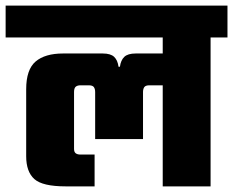

<svg xmlns="http://www.w3.org/2000/svg" viewBox="-40 -662 828 682"><path d="M-20 -642H768V-529H-20ZM325 -472Q353 -472 365.5 -460Q378 -448 381 -425H386Q389 -448 401.5 -460Q414 -472 442 -472H551V-359H491Q477 -359 472.5 -352.5Q468 -346 468 -335V-168H298V-335Q298 -346 293.5 -352.5Q289 -359 275 -359H246Q235 -359 229 -354Q223 -349 223 -335V-133Q223 -122 229 -117.5Q235 -113 246 -113H296V0H193Q111 0 82 -26Q53 -52 53 -107V-345Q53 -415 86.5 -443.5Q120 -472 184 -472ZM708 0H538V-548H708Z"/></svg>

Font: Teko Light
Style: Bold
Weight: 700
Version: Version 2.000;gftools[0.9.28.dev9+g7d2139d.d20230707]